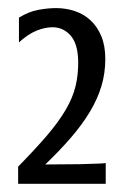

<svg xmlns="http://www.w3.org/2000/svg" viewBox="-20 -698 308 470"><path d="M24.4 -248V-290Q66.9 -333.5 95.5 -366.9Q124 -400.4 141.1 -429.7Q158.2 -459 165 -487.3Q171.9 -515.6 171.4 -548.8Q170.4 -591.8 152.3 -611.6Q134.3 -631.3 108.4 -631.3Q90.3 -631.3 69.6 -623Q48.8 -614.7 26.4 -594.2V-654.8Q49.8 -669.4 73.5 -673.8Q97.2 -678.2 117.2 -678.2Q141.1 -678.2 163.1 -670.9Q185.1 -663.6 201.7 -648.2Q218.3 -632.8 228 -609.4Q237.8 -585.9 237.8 -553.7Q237.8 -519 228.3 -487.3Q218.8 -455.6 200 -424.3Q181.2 -393.1 153.8 -361.3Q126.5 -329.6 90.8 -295.4Q123 -295.4 151.9 -295.9Q164.1 -295.9 176.8 -296.1Q189.5 -296.4 201.2 -296.9Q212.9 -297.4 222.7 -297.6Q232.4 -297.9 238.8 -298.8V-248Z"/></svg>

Font: Crushed
Style: Regular
Weight: 400
Width: 3
Designer: Astigmatic (AOETI)
Foundry: Astigmatic (AOETI)
Version: Version 001.001